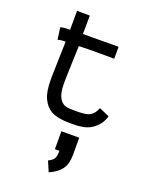

<svg xmlns="http://www.w3.org/2000/svg" viewBox="-166 -695 851 1087"><g transform="rotate(20 259.0 -151.0)"><path d="M254.4 62.5H361.8V167.5Q361.8 220.7 338.6 252.4Q315.4 284.2 266.1 305.7L239.7 243.7Q263.7 232.4 272.7 218.5Q281.7 204.6 281.7 170.4H254.4ZM175.3 -213.4V-193.8Q175.3 -81.5 247.1 -74.2Q260.3 -72.8 299.8 -72.8Q354 -72.8 375 -84.5Q401.4 -98.6 415 -135.3L476.6 -107.9Q476.6 -107.4 474.9 -102.3Q473.1 -97.2 471.9 -94.5Q470.7 -91.8 468.3 -85.7Q465.8 -79.6 463.1 -75.2Q460.4 -70.8 456.3 -64.2Q452.1 -57.6 447.3 -52.2Q442.4 -46.9 436.3 -40.8Q430.2 -34.7 422.4 -28.8Q414.6 -22.9 405.8 -18.1Q370.1 2.9 300.8 2.9Q271 2.9 250.2 1.5Q229.5 0 207.5 -4.9Q185.5 -9.8 170.2 -18.6Q154.8 -27.3 140.9 -42.2Q127 -57.1 116.7 -78.6Q97.7 -117.7 97.7 -192.4V-213.4Q98.6 -239.7 100.3 -308.6Q102.1 -377.4 103.5 -422.4H96.7Q76.7 -422.4 56.6 -417L46.9 -488.3Q62.5 -494.1 96.7 -494.1H104Q104 -511.2 104.2 -551.3Q104.5 -591.3 104.5 -608.4L181.6 -607.9Q181.6 -563 180.7 -496.6H240.2L386.2 -497.6H395V-425.8H240.2Q229 -425.8 211.2 -425Q193.4 -424.3 182.1 -424.3Q179.7 -366.7 177.7 -297.1Q175.8 -227.5 175.3 -213.4Z"/></g></svg>

Font: FantasqueSansM Nerd Font
Style: Regular
Weight: 400
Monospace: yes
Designer: Jany Belluz
Version: Version 1.8.0 ; ttfautohint (v1.8.2);Nerd Fonts 3.4.0